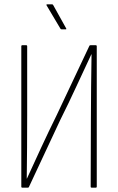

<svg xmlns="http://www.w3.org/2000/svg" viewBox="-20 -863 543 883"><path d="M82 0Q78 0 78 -4V-651Q78 -655 82 -655H101Q105 -655 105 -651V-333Q105 -260 104.5 -185Q104 -110 103 -42H104Q136 -112 169.5 -184.5Q203 -257 240 -332L391 -652Q392 -655 396 -655H421Q425 -655 425 -651V-4Q425 0 421 0H401Q397 0 397 -4L398 -311Q398 -385 399 -463.5Q400 -542 401 -613H400Q366 -541 331 -465Q296 -389 257 -311L113 -3Q112 0 108 0ZM264 -728Q260 -728 258 -731L195 -837Q191 -843 197 -843H220Q223 -843 225 -839L284 -733Q287 -728 282 -728Z"/></svg>

Font: Sofia Sans Cond ExtraLight
Style: Regular
Weight: 200
Width: 3
Designer: Botio Nikoltchev, Ani Petrova
Foundry: lettersoup
Version: Version 4.100; ttfautohint (v1.8.3)